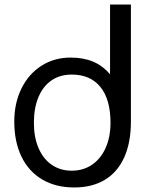

<svg xmlns="http://www.w3.org/2000/svg" viewBox="-20 -810 640 847"><path d="M43 -274Q43 -355.5 74.8 -419.8Q106.5 -484 163 -520Q219.5 -556 291.5 -556Q348 -556 390.8 -538Q433.5 -520 465.5 -482V-790H557.5V-274Q557.5 -181.5 528.2 -116.2Q499 -51 443 -17Q387 17 307.5 17Q226 17 166.2 -18.2Q106.5 -53.5 74.8 -119Q43 -184.5 43 -274ZM467.5 -268.5Q467.5 -371 423.2 -426Q379 -481 296.5 -481Q245 -481 207.5 -455.5Q170 -430 149.8 -382Q129.5 -334 129.5 -268.5Q129.5 -204.5 150 -156.8Q170.5 -109 208.2 -83Q246 -57 296.5 -57Q347.5 -57 386.2 -83.5Q425 -110 446.2 -158Q467.5 -206 467.5 -268.5Z"/></svg>

Font: JuliaMono
Style: Regular
Weight: 400
Monospace: yes
Designer: cormullion
Foundry: corm
Version: Version 0.055; ttfautohint (v1.8.4)